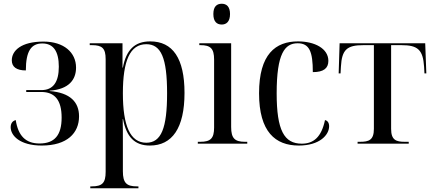

<svg xmlns="http://www.w3.org/2000/svg" viewBox="-20 -767 2313 1025"><path d="M203 10C339 10 402 -57 402 -146C402 -221 356 -272 245 -281V-283C348 -290 386 -342 386 -406C386 -487 321 -545 212 -545C92 -545 43 -496 43 -445C43 -410 68 -391 118 -391C118 -495 147 -535 206 -535C265 -535 294 -493 294 -411C294 -329 264 -286 201 -286H120V-276H200C273 -276 309 -232 309 -139C309 -45 271 -1 191 -1C116 -1 77 -43 64 -126C45 -121 37 -106 37 -88C37 -43 86 10 203 10Z M462 238H719V228H711C655 228 636 209 636 147V-16C636 -55 636 -92 635 -131H637C655 -36 699 10 780 10C899 10 965 -83 965 -271C965 -456 902 -546 782 -546C699 -546 654 -501 636 -406H634V-536H459V-526H470C525 -526 544 -510 544 -451V150C544 210 526 228 469 228H462ZM761 -5C675 -5 636 -96 636 -269C636 -443 674 -531 761 -531C840 -531 872 -458 872 -269C872 -83 841 -5 761 -5Z M1164 -636C1188 -636 1208 -651 1208 -692C1208 -733 1188 -747 1164 -747C1138 -747 1119 -733 1119 -692C1119 -651 1138 -636 1164 -636ZM1036 0H1300V-10H1288C1234 -10 1214 -28 1214 -89V-536H1044V-526H1050C1104 -526 1123 -508 1123 -449V-86C1123 -28 1104 -10 1049 -10H1036Z M1575 10C1687 10 1737 -47 1737 -93C1737 -111 1729 -123 1715 -126C1696 -35 1654 0 1591 0C1497 0 1457 -71 1457 -269C1457 -481 1500 -536 1569 -536C1632 -536 1650 -491 1650 -382C1707 -382 1733 -402 1733 -442C1733 -508 1660 -546 1571 -546C1451 -546 1363 -478 1363 -269C1363 -63 1450 10 1575 10Z M1889 0H2162V-10H2141C2095 -10 2068 -19 2068 -79V-526H2123C2211 -526 2238 -501 2244 -411L2246 -375H2256L2250 -536H1793L1788 -375H1798L1800 -411C1805 -502 1832 -526 1920 -526H1976V-79C1976 -19 1949 -10 1902 -10H1889Z"/></svg>

Font: Noto Serif Display SemiCondensed
Style: Regular
Weight: 400
Width: 4
Designer: Monotype Design Team
Foundry: Monotype Imaging Inc.
Version: Version 2.009